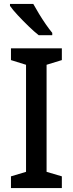

<svg xmlns="http://www.w3.org/2000/svg" viewBox="-20 -961 372 981"><path d="M296 0H36V-60L113 -83V-630L36 -654V-714H296V-654L218 -630V-83L296 -60ZM150 -941Q162 -919 179 -891Q196 -863 214 -837Q232 -811 247 -793V-781H178Q156 -798 126.5 -826.5Q97 -855 70.5 -883.5Q44 -912 31 -931V-941Z"/></svg>

Font: Noto Sans Ethiopic SemiCondensed Medium
Style: Regular
Weight: 500
Width: 4
Designer: Monotype Design Team
Foundry: Monotype Imaging Inc.
Version: Version 2.102; ttfautohint (v1.8.4.7-5d5b)